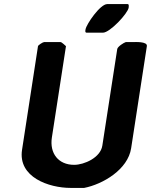

<svg xmlns="http://www.w3.org/2000/svg" viewBox="-20 -913 739 940"><path d="M276 -707H196C190 -707 167 -692 166 -687L88 -180C67 -45 220 7 326 7H392C484 -11 606 -83 622 -187L699 -687C703 -711 639 -707 632 -707H596C586 -704 556 -685 554 -673L481 -200C472 -141 392 -106 343 -106C266 -106 222 -162 234 -240L303 -687C300 -689 283 -707 276 -707ZM399 -770C398 -766 395 -753 404 -753H484C518 -753 606 -847 610 -876C610 -879 613 -893 605 -893H505C470 -893 403 -794 399 -770Z"/></svg>

Font: Asimov Print
Style: CIt
Weight: 500
Designer: Google
Version: Version 2.000980: 2014